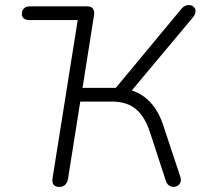

<svg xmlns="http://www.w3.org/2000/svg" viewBox="-20 -730 794 756"><path d="M213 6C233 6 244 -5 248 -27L296 -330H420C496 -330 542 -296 571 -208L633 -18C646 23 704 7 690 -34L621 -242C597 -311 556 -355 499 -374L740 -662C771 -701 722 -728 695 -696L436 -384H305L350 -669C354 -692 344 -705 324 -705H98C78 -705 66 -694 66 -674C66 -660 77 -651 95 -651H286L187 -29C183 -6 193 6 213 6Z"/></svg>

Font: SN Pro Light
Style: Italic
Weight: 300
Italic angle: -8.99998°
Designer: Tobias Whetton
Foundry: Supernotes
Version: Version 1.001;Glyphs 3.2 (3249)